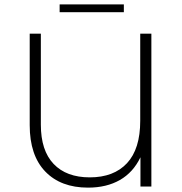

<svg xmlns="http://www.w3.org/2000/svg" viewBox="-20 -854 835 879"><path d="M673 -700H622V-301C622 -215 601.8 -150.3 561.5 -107C521.2 -63.7 464.3 -42 391 -42C319.7 -42 264.5 -62.5 225.5 -103.5C186.5 -144.5 167 -204.3 167 -283V-700H116V-281C116 -189 139.7 -118.3 187 -69C234.3 -19.7 299.7 5 383 5C439.7 5 488.3 -6.7 529 -30C569.7 -53.3 601 -88 623 -134V0H673ZM253 -834V-798H547V-834Z"/></svg>

Font: Montserrat Custom ExtraLight
Style: Regular
Weight: 300
Designer: Julieta Ulanovsky
Foundry: Julieta Ulanovsky
Version: Version 7.200